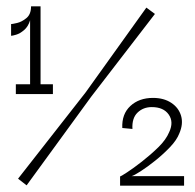

<svg xmlns="http://www.w3.org/2000/svg" viewBox="-20 -586 616 606"><path d="M75 -301V-522Q69 -502 56 -491Q43 -480 31 -476.5Q19 -473 15 -473V-510Q19 -510 34 -513.5Q49 -517 63.5 -529Q78 -541 78 -566H108V-301ZM30 -289V-320H147V-289ZM64 -1 37 -22 250 -294 442 -562 469 -542 268 -281ZM359 0V-29Q361 -29 381 -42Q401 -55 428.5 -76.5Q456 -98 480 -121.5Q504 -145 514 -169Q529 -201 512.5 -224.5Q496 -248 459 -248Q432 -248 414 -230.5Q396 -213 398 -179L366 -182Q364 -226 391.5 -251.5Q419 -277 463 -277Q497 -277 520.5 -261.5Q544 -246 551.5 -220.5Q559 -195 546 -165Q538 -144 516.5 -121.5Q495 -99 470 -79Q445 -59 424 -45.5Q403 -32 395 -30H561V0Z"/></svg>

Font: Darker Grotesque
Style: Regular
Weight: 400
Designer: Gabriel Lam
Foundry: TypeRant
Version: Version 1.000;gftools[0.9.28]